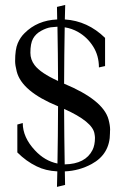

<svg xmlns="http://www.w3.org/2000/svg" viewBox="-20 -668 505 762"><path d="M210.4 -346.7Q210 -453.6 208 -562Q195.8 -561.5 181.2 -559.6Q164.1 -557.1 142.8 -545.4Q121.6 -533.7 111.1 -514.6Q100.6 -495.6 100.6 -458.5Q100.6 -431.6 117.2 -409.7Q140.6 -378.4 210.4 -346.7ZM236.8 -15.6Q319.3 -17.1 347.2 -72.8Q356.9 -92.3 356.9 -121.1Q356.9 -127 355 -137.2Q347.7 -185.1 234.4 -235.8Q234.9 -124 236.8 -15.6ZM207.5 12.2Q160.6 9.8 125.5 -7.8Q84 -27.8 48.8 -63V-173.8L70.3 -179.7Q70.3 -123 118.7 -71.3Q157.7 -29.3 208 -19Q210 -127.9 210.4 -246.1Q210 -246.6 209.5 -246.6Q66.4 -305.2 46.4 -384.3Q40 -409.2 40 -425.3Q40 -472.2 50.3 -496.1Q60.5 -520 77.1 -536.1Q127.9 -587.4 207 -590.8L206.1 -640.6L238.8 -648.4Q237.8 -620.1 237.3 -590.8Q328.1 -585 397 -517.6V-405.8L372.6 -400.4Q372.6 -447.3 349.6 -483.6Q326.7 -520 290 -541Q265.1 -555.2 236.8 -559.6Q234.9 -453.1 234.4 -335.9Q389.2 -271.5 410.6 -194.3Q417 -170.4 417 -153.8Q417 -149.4 416.5 -145V-140.1Q416.5 -56.6 343.8 -17.1Q294.4 9.8 237.3 12.2L238.3 65.9L206.1 73.7Q207 43.5 207.5 12.2Z"/></svg>

Font: Quaaykop
Style: Regular
Weight: 400
Designer: Tup Wanders
Foundry: Free font, DO NOT SELL
Version: Version 1.00;July 31, 2023;FontCreator 11.5.0.2430 64-bit